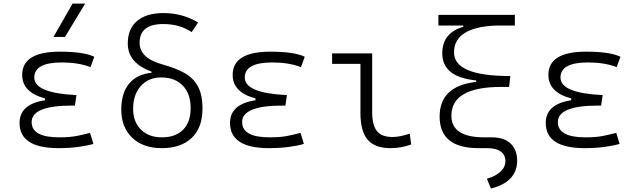

<svg xmlns="http://www.w3.org/2000/svg" viewBox="-20 -815 3556 1069"><path d="M305.7 9.8Q88.9 9.8 88.9 -130.4Q88.9 -235.4 230.5 -256.8V-267.1Q103.5 -300.8 103.5 -397.9Q103.5 -527.3 313.5 -527.3Q446.3 -527.3 504.9 -499L483.9 -441.4Q415.5 -467.3 324.2 -467.3Q170.9 -467.3 170.9 -383.3Q170.9 -296.4 405.8 -285.6L397 -227.1H379.9Q156.2 -227.1 156.2 -135.3Q156.2 -50.3 309.6 -50.3Q370.1 -50.3 410.2 -58.6Q450.2 -66.9 481.4 -75.2L500 -13.7Q462.4 -2.9 413.3 3.4Q364.3 9.8 305.7 9.8ZM277.8 -609.4 383.8 -794.9H454.1L341.8 -609.4Z M880.4 9.8Q776.9 9.8 716.1 -48.1Q655.3 -106 655.3 -204.6Q655.3 -297.4 699 -349.6Q742.7 -401.9 823.2 -409.7V-416.5Q691.4 -464.4 691.4 -573.2Q691.4 -654.3 743.2 -698.2Q794.9 -742.2 889.2 -742.2Q996.1 -742.2 1083 -689.9L1047.4 -636.2Q980.5 -681.2 889.2 -681.2Q757.3 -681.2 757.3 -576.7Q757.3 -534.2 788.6 -504.2Q819.8 -474.1 886.7 -455.6Q957 -436.5 1006.3 -409.2Q1055.7 -381.8 1081.5 -335Q1107.4 -288.1 1107.4 -209.5Q1107.4 -105 1047.9 -47.6Q988.3 9.8 880.4 9.8ZM881.3 -50.3Q957.5 -50.3 999.5 -92.8Q1041.5 -135.3 1041.5 -212.9Q1041.5 -293 997.8 -338.4Q954.1 -383.8 877 -383.8Q806.6 -383.8 763.9 -335.9Q721.2 -288.1 721.2 -209.5Q721.2 -136.7 764.6 -93.5Q808.1 -50.3 881.3 -50.3Z M1477.5 9.8Q1260.7 9.8 1260.7 -130.4Q1260.7 -235.4 1402.3 -256.8V-267.1Q1275.4 -300.8 1275.4 -397.9Q1275.4 -527.3 1485.4 -527.3Q1618.2 -527.3 1676.8 -499L1655.8 -441.4Q1587.4 -467.3 1496.1 -467.3Q1342.8 -467.3 1342.8 -383.3Q1342.8 -296.4 1577.6 -285.6L1568.8 -227.1H1551.8Q1328.1 -227.1 1328.1 -135.3Q1328.1 -50.3 1481.4 -50.3Q1542 -50.3 1582 -58.6Q1622.1 -66.9 1653.3 -75.2L1671.9 -13.7Q1634.3 -2.9 1585.2 3.4Q1536.1 9.8 1477.5 9.8Z M2153.8 9.8Q2066.9 9.8 2026.9 -37.4Q1986.8 -84.5 1986.8 -185.5V-459.5H1829.1V-517.6H2052.2V-190.4Q2052.2 -119.1 2078.1 -85.7Q2104 -52.2 2166.5 -52.2Q2204.1 -52.2 2261.2 -70.8L2269.5 -10.7Q2213.4 9.8 2153.8 9.8Z M2643.6 9.8Q2427.7 9.8 2427.7 -166Q2427.7 -336.4 2631.3 -358.9V-367.2Q2534.7 -377 2488.5 -415Q2442.4 -453.1 2442.4 -518.1Q2442.4 -631.8 2559.6 -666V-672.9H2420.9V-732.4H2846.7V-672.9H2746.1Q2507.8 -664.6 2507.8 -522.9Q2507.8 -391.6 2821.3 -391.6L2814.5 -331.1H2771Q2493.2 -331.1 2493.2 -170.9Q2493.2 -50.3 2675.8 -50.3H2719.2Q2786.1 -50.3 2822.8 -15.9Q2859.4 18.6 2859.4 81.1Q2859.4 138.7 2822 178Q2784.7 217.3 2713.4 234.4L2690.9 180.2Q2739.7 166 2766.8 140.6Q2793.9 115.2 2793.9 81.1Q2793.9 46.9 2767.6 28.3Q2741.2 9.8 2692.9 9.8Z M3235.4 9.8Q3018.6 9.8 3018.6 -130.4Q3018.6 -235.4 3160.2 -256.8V-267.1Q3033.2 -300.8 3033.2 -397.9Q3033.2 -527.3 3243.2 -527.3Q3376 -527.3 3434.6 -499L3413.6 -441.4Q3345.2 -467.3 3253.9 -467.3Q3100.6 -467.3 3100.6 -383.3Q3100.6 -296.4 3335.4 -285.6L3326.7 -227.1H3309.6Q3085.9 -227.1 3085.9 -135.3Q3085.9 -50.3 3239.3 -50.3Q3299.8 -50.3 3339.8 -58.6Q3379.9 -66.9 3411.1 -75.2L3429.7 -13.7Q3392.1 -2.9 3343 3.4Q3293.9 9.8 3235.4 9.8Z"/></svg>

Font: CaskaydiaMono NF Light
Style: Regular
Weight: 300
Designer: Aaron Bell
Foundry: Saja Typeworks
Version: Version 2111.001; ttfautohint (v1.8.4);Nerd Fonts 3.1.1